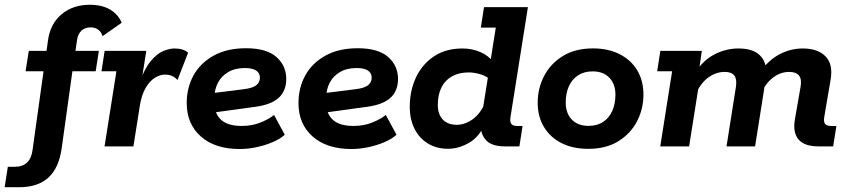

<svg xmlns="http://www.w3.org/2000/svg" viewBox="-91 -613 3554 804"><path d="M91.3 -314.5H16.1L29.6 -400H134.3L99.3 -367.2L110 -444.2Q119.8 -514.1 167.2 -553.5Q214.6 -593 284.8 -593Q336.9 -593 370.7 -572.6Q404.4 -552.2 418.5 -517.7L338.5 -461.7Q333.3 -478.9 320.4 -488.7Q307.5 -498.4 288.3 -498.4Q265.1 -498.4 250.3 -484.8Q235.4 -471.2 231.7 -446.5L220.2 -366.4L194.8 -400H323.1L309.6 -314.5H212.2L167.5 6.5Q156 90.6 111.5 130.8Q67 171 -10 171H-71.5L-58.2 85.5H-30.6Q3.1 85.5 21.8 68.1Q40.6 50.7 45.3 15.3Z M346.8 0 396.5 -314.5H333.9L347.2 -400H521.6L497.9 -249.9L490.9 -261.7Q513.6 -325 539.8 -356.6Q566 -388.3 592.4 -399.2Q618.8 -410 640 -410Q676.8 -410 696.7 -392.3L652.2 -277.9Q641.5 -290.1 628.5 -295.4Q615.5 -300.6 599.5 -300.6Q579 -300.6 557.3 -287.1Q535.6 -273.6 518.9 -244.9Q502.2 -216.2 494.7 -171.3L467.7 0Z M912.3 11Q809.7 11 750.3 -41.3Q690.9 -93.5 690.9 -181.6Q690.9 -245.6 719.5 -297.5Q748.2 -349.3 803.9 -380.2Q859.7 -411 938.9 -411Q1025 -411 1066.4 -374.4Q1107.7 -337.8 1107.7 -282.5Q1107.7 -233.5 1077.3 -204.6Q1046.8 -175.6 980.7 -166.1L756.4 -135.3V-217.7L929.3 -239.4Q965.3 -243.6 981.3 -255.4Q997.4 -267.3 997.4 -288.2Q997.4 -306.9 981.8 -317.5Q966.3 -328.1 934.4 -328.1Q892.9 -328.1 864.3 -311Q835.6 -294 821.3 -265.9Q807 -237.9 807 -203.8V-182.3Q807 -137.2 834.8 -111.4Q862.6 -85.6 921.5 -85.6Q963.4 -85.6 998.1 -99.2Q1032.8 -112.8 1056.6 -131.5L1101.5 -48.7Q1082.2 -31.2 1051.3 -18Q1020.4 -4.7 984.4 3.1Q948.4 11 912.3 11Z M1380.3 11Q1277.7 11 1218.3 -41.3Q1158.9 -93.5 1158.9 -181.6Q1158.9 -245.6 1187.5 -297.5Q1216.2 -349.3 1271.9 -380.2Q1327.7 -411 1406.9 -411Q1493 -411 1534.4 -374.4Q1575.7 -337.8 1575.7 -282.5Q1575.7 -233.5 1545.3 -204.6Q1514.8 -175.6 1448.7 -166.1L1224.4 -135.3V-217.7L1397.3 -239.4Q1433.3 -243.6 1449.3 -255.4Q1465.4 -267.3 1465.4 -288.2Q1465.4 -306.9 1449.8 -317.5Q1434.3 -328.1 1402.4 -328.1Q1360.9 -328.1 1332.3 -311Q1303.6 -294 1289.3 -265.9Q1275 -237.9 1275 -203.8V-182.3Q1275 -137.2 1302.8 -111.4Q1330.6 -85.6 1389.5 -85.6Q1431.4 -85.6 1466.1 -99.2Q1500.8 -112.8 1524.6 -131.5L1569.5 -48.7Q1550.2 -31.2 1519.3 -18Q1488.4 -4.7 1452.4 3.1Q1416.4 11 1380.3 11Z M1785.4 10Q1736.6 10 1700.5 -12.3Q1664.3 -34.6 1644.6 -74.3Q1624.9 -114.1 1624.9 -165.3Q1624.9 -233 1650.7 -288.3Q1676.6 -343.5 1725.8 -376.8Q1775 -410 1845.8 -410Q1886.3 -410 1920.9 -394.8Q1955.5 -379.6 1974.2 -353.3L1959.4 -335L1985.1 -497.5H1922.5L1935.8 -583H2119.6L2046.9 -124.2Q2043.1 -102.3 2050.1 -93.9Q2057.1 -85.5 2074.6 -85.5H2097.2L2084 0H2023Q1963.9 0 1940.2 -30.6Q1916.5 -61.1 1923.5 -107.4L1926.2 -125.8L1940.8 -99Q1918.7 -41.9 1874.8 -16Q1830.8 10 1785.4 10ZM1821.4 -90.4Q1855.6 -90.4 1888.1 -113.4Q1920.6 -136.5 1940.5 -183.1L1929.5 -147.4L1955.2 -308.1L1955.4 -284.8Q1939.2 -297.3 1915.5 -303.5Q1891.9 -309.7 1872 -309.7Q1830.9 -309.7 1801.9 -293.5Q1772.9 -277.3 1757.6 -246.9Q1742.3 -216.4 1742.3 -173.8Q1742.3 -134.7 1763.1 -112.5Q1783.8 -90.4 1821.4 -90.4Z M2371.9 10.3Q2307.7 10.3 2260.2 -13.9Q2212.7 -38.1 2186.7 -81.4Q2160.6 -124.8 2160.6 -183.3Q2160.6 -243 2187.4 -294.6Q2214.1 -346.3 2265.8 -378.3Q2317.4 -410.3 2392.3 -410.3Q2456.3 -410.3 2503.8 -386.1Q2551.3 -361.9 2577.4 -318.6Q2603.4 -275.3 2603.4 -216.7Q2603.4 -157 2576.7 -105.4Q2550 -53.8 2498.7 -21.8Q2447.4 10.3 2371.9 10.3ZM2373.3 -85.9Q2409.4 -85.9 2434.5 -102.5Q2459.7 -119.1 2472.9 -148.6Q2486.1 -178.1 2486.1 -216.2Q2486.1 -261.6 2460.5 -287.8Q2434.9 -314.1 2390.7 -314.1Q2355.4 -314.1 2329.9 -297.7Q2304.4 -281.2 2291.2 -251.9Q2278 -222.7 2278 -183.7Q2278 -138.4 2303.6 -112.2Q2329.2 -85.9 2373.3 -85.9Z M2673.8 0 2723.5 -314.5H2660.9L2674.2 -400H2847.9L2830.1 -276.2L2822.1 -311.1Q2853.4 -360.8 2901.3 -385.4Q2949.2 -410 3000.7 -410Q3056.4 -410 3084.9 -386.7Q3113.4 -363.3 3116.7 -324.8L3092.1 -311.1Q3126.4 -360.8 3172.8 -385.4Q3219.2 -410 3270.7 -410Q3333.4 -410 3365.8 -377.1Q3398.2 -344.3 3387.2 -279.3L3361 -125.7Q3357 -104.5 3363.4 -95Q3369.8 -85.5 3389.4 -85.5H3411.4L3397.8 0H3336.4Q3277.2 0 3252.6 -29.3Q3228 -58.6 3237.8 -114.4L3261.5 -250.1Q3267 -281.8 3254.6 -296.8Q3242.1 -311.9 3213.7 -311.9Q3177.4 -311.9 3145.6 -287.7Q3113.8 -263.5 3091.1 -213.5L3115.7 -283L3070.9 0H2951.3L2990.8 -250.1Q2995.5 -281.8 2983.8 -296.8Q2972.1 -311.9 2943.7 -311.9Q2908.6 -311.9 2877.2 -290.1Q2845.8 -268.3 2823.9 -222.8L2839.5 -283L2794.7 0Z"/></svg>

Font: Rokkitt SemiBold
Style: Italic
Weight: 600
Italic angle: -9°
Designer: Vernon Adams
Foundry: Vernon Adams
Version: Version 3.103